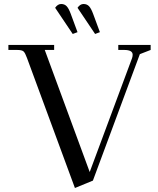

<svg xmlns="http://www.w3.org/2000/svg" viewBox="-20 -927 793 961"><path d="M22 -677V-702H251V-677H204L429 -66L641 -636Q644 -645 644 -653Q644 -677 602 -677H572V-702H734V-677L680 -656L445 -23L355 14L115 -637Q106 -662 98 -669.5Q90 -677 66 -677ZM256 -888Q269 -907 286 -907Q303 -907 313.5 -896Q324 -885 334 -858L368 -766L344 -757ZM368 -888Q381 -907 398 -907Q415 -907 425.5 -896Q436 -885 446 -858L480 -766L456 -757Z"/></svg>

Font: Dihjauti
Style: Bold
Weight: 700
Designer: T. Christopher White
Version: Version 3.0.0